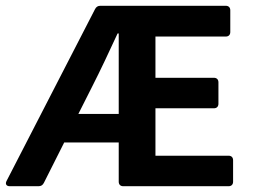

<svg xmlns="http://www.w3.org/2000/svg" viewBox="-20 -644 877 664"><path d="M517.6 -105.5V-269.5H719.7C729.5 -269.5 735.4 -275.4 735.4 -285.2V-359.4C735.4 -369.1 729.5 -375 719.7 -375H517.6V-517.6H760.7C770.5 -517.6 776.4 -523.4 776.4 -533.2V-608.4C776.4 -618.2 770.5 -624 760.7 -624H327.1C318.4 -624 312.5 -620.1 308.6 -612.3L2.9 -18.6C-2.9 -7.8 2 0 13.7 0H113.3C122.1 0 127.9 -3.9 131.8 -11.7L202.1 -151.4H390.6V-15.6C390.6 -5.9 396.5 0 406.2 0H770.5C780.3 0 786.1 -5.9 786.1 -15.6V-89.8C786.1 -99.6 780.3 -105.5 770.5 -105.5ZM251 -250 298.8 -344.7C328.1 -402.3 357.4 -464.8 386.7 -528.3H390.6V-250Z"/></svg>

Font: Ed Sans Neue SemiBold
Style: Regular
Weight: 600
Designer: Stephen Hutchings
Version: Version 1.004;PS 001.004;hotconv 1.0.88;makeotf.lib2.5.64775